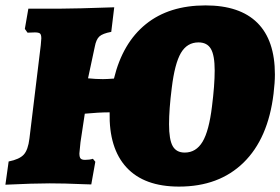

<svg xmlns="http://www.w3.org/2000/svg" viewBox="-37 -679 1038 711"><path d="M981 -403Q981 -374 976 -332Q956 -166 865 -77Q774 12 626 12Q497 12 431.5 -59Q366 -130 369 -263Q329 -263 277 -258L261 -152Q257 -116 257 -111Q257 -97 261.5 -92Q266 -87 278 -87Q295 -87 307 -91L316 -80L301 4L269 3Q202 0 147 0Q88 0 -17 5L-5 -81Q35 -89 51 -106.5Q67 -124 72 -166L114 -512L116 -537Q116 -551 111 -555Q106 -559 92 -559L65 -558L55 -572L68 -647H190Q241 -647 386 -652L375 -561Q343 -555 331 -544Q319 -533 314 -506L289 -389Q318 -386 344 -386Q357 -386 385 -388Q417 -520 503 -589.5Q589 -659 724 -659Q851 -659 916 -594.5Q981 -530 981 -403ZM758 -418Q758 -474 744 -498Q730 -522 698 -522Q656 -522 633 -483Q610 -444 599 -353Q589 -274 589 -219Q589 -162 602.5 -138Q616 -114 647 -114Q689 -114 713 -154Q737 -194 748 -285Q758 -364 758 -418Z"/></svg>

Font: Alegreya Black
Style: Italic
Weight: 900
Italic angle: -7°
Designer: Juan Pablo del Peral
Foundry: Huerta Tipografica
Version: Version 2.007; ttfautohint (v1.6)